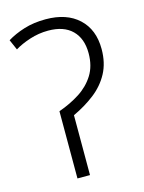

<svg xmlns="http://www.w3.org/2000/svg" viewBox="-111 -791 645 858"><g transform="rotate(-15 211.5 -362.0)"><path d="M185 -724Q282 -724 337.5 -672.5Q393 -621 393 -531Q393 -467 367.5 -419.5Q342 -372 297.5 -337.5Q253 -303 197 -277V0H139V-311Q193 -330 236.5 -358Q280 -386 306 -427.5Q332 -469 332 -528Q332 -596 293.5 -634Q255 -672 183 -672Q139 -672 97.5 -658.5Q56 -645 27 -627L6 -675Q40 -696 85 -710Q130 -724 185 -724Z"/></g></svg>

Font: Noto Sans Light
Style: Regular
Weight: 300
Designer: Monotype Design Team
Foundry: Monotype Imaging Inc.
Version: Version 2.007